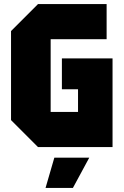

<svg xmlns="http://www.w3.org/2000/svg" viewBox="-20 -720 605 940"><path d="M34 -132V-568L166 -700H502V-528H228V-172H362V-283H283V-434H531V0H166ZM203 200 246 52H417L337 200Z"/></svg>

Font: Tektur SemiCondensed ExtraBold
Style: Regular
Weight: 800
Width: 4
Designer: Adam Jagosz
Foundry: Adam Jagosz
Version: Version 1.005;gftools[0.9.30]